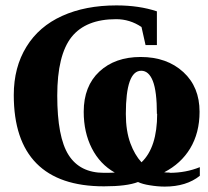

<svg xmlns="http://www.w3.org/2000/svg" viewBox="-20 -680 769 711"><path d="M608 -41V-40Q668 -40 720 -61V-29Q670 11 590 11Q564 11 534 6Q508 2 491 -6Q450 10 365 10Q199 10 115 -75Q31 -160 31 -328Q31 -431 78 -507Q124 -582 210 -621Q296 -660 411 -660Q495 -660 561 -638V-513H519L504 -580Q461 -609 410 -609Q298 -609 245 -543Q192 -476 192 -326Q192 -172 234 -106Q276 -40 365 -40Q393 -40 405 -41Q350 -72 320 -131Q290 -190 290 -266Q290 -361 348 -415Q406 -469 501 -469Q598 -469 659 -413Q719 -358 719 -266Q719 -188 684 -130Q650 -74 588 -42L599 -41ZM562 -259 561 -258Q561 -342 546 -380Q531 -418 503 -418Q446 -418 446 -258Q446 -195 463 -149Q479 -106 504 -79Q562 -134 562 -259Z"/></svg>

Font: Libra Serif Modern
Style: Bold
Weight: 700
Designer: Stefan Peev, Context Ltd
Foundry: Ascender Corporation
Version: Version 1.000